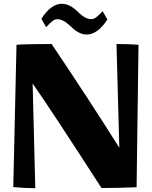

<svg xmlns="http://www.w3.org/2000/svg" viewBox="-20 -989 800 1012"><path d="M50 -3 67 -753Q118 -757 252 -757Q450 -463 609 -210L594 -757Q662 -757 710 -753L700 -2Q598 2 515 2Q378 -210 290.5 -343Q203 -476 152 -549L166 3Q110 3 50 -3ZM354 -849Q313 -888 283 -888Q270 -888 258.5 -879.5Q247 -871 223 -846L198 -890Q249 -969 306 -969Q348 -969 390 -927Q429 -888 460 -888Q473 -888 485.5 -896.5Q498 -905 521 -930L546 -886Q494 -807 437 -807Q396 -807 354 -849Z"/></svg>

Font: Otomanopee
Style: Regular
Weight: 400
Designer: Das Ende der Wildnis
Foundry: Gutenberg Labo
Version: Version 3.000